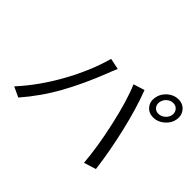

<svg xmlns="http://www.w3.org/2000/svg" viewBox="-153 -1052 1338 1338"><g transform="rotate(45 515.5 -383.5)"><path d="M859.4 -665.8Q855.1 -639.9 869.9 -621.4Q884.6 -603 910.9 -603Q937.1 -603 959 -621.6Q980.8 -640.3 985.1 -665.8Q989.3 -692.1 973.7 -711.1Q958.1 -730.1 931.8 -730.1Q905.5 -730.1 884.6 -711.3Q863.6 -692.5 859.4 -665.8ZM815.3 -665.8Q822.8 -710.9 859 -742.5Q895.2 -774.1 939.3 -774.1Q983.7 -774.1 1010.1 -742.4Q1036.6 -710.6 1029.1 -665.8Q1021.7 -621.8 984.7 -590.4Q947.8 -558.9 903.4 -558.9Q859.4 -558.9 833.6 -590.2Q807.9 -621.4 815.3 -665.8ZM65.7 -28.1Q180.8 -153.1 272.5 -318.2Q364.3 -483.3 408 -641L490.4 -623.9Q473 -585.6 461.6 -554Q396.7 -387.1 321 -250.2Q245.4 -113.3 141 7.1ZM786.2 5Q775.2 -137.1 733.8 -324Q692.5 -511 643.5 -626.1L725.9 -652Q775.9 -522.7 816.2 -350Q856.5 -177.2 875.7 -23.1Z"/></g></svg>

Font: Karasuma Gothic
Style: Italic
Weight: 400
Italic angle: -9.39999°
Designer: Rasmus Andersson / Ryoko Nishizuka
Foundry: Genbu
Version: Version 1.00